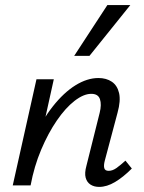

<svg xmlns="http://www.w3.org/2000/svg" viewBox="-20 -727 563 753"><path d="M369 6Q349 6 335 -3Q321 -12 316 -30Q311 -48 319 -77L371 -285Q379 -317 372 -338Q365 -359 338 -359Q308 -359 272.5 -331.5Q237 -304 203 -254.5Q169 -205 141.5 -140Q114 -75 100 0H49Q73 -99 108.5 -177Q144 -255 187 -309.5Q230 -364 276 -392.5Q322 -421 366 -421Q397 -421 418.5 -406.5Q440 -392 447 -362Q454 -332 441 -285L391 -97Q386 -78 389 -67.5Q392 -57 406 -57Q421 -57 436 -67.5Q451 -78 472 -97L497 -66Q463 -32 431 -13Q399 6 369 6ZM30 0 123 -416H191L99 0ZM271 -508 401 -707H491L331 -508Z"/></svg>

Font: Ysabeau Infant Medium
Style: Italic
Weight: 500
Italic angle: -12°
Designer: Christian Thalmann (Catharsis Fonts)
Version: Version 2.001;gftools[0.9.30]; featfreeze: ss01,ss02,lnum